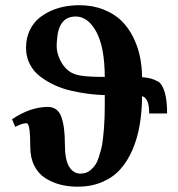

<svg xmlns="http://www.w3.org/2000/svg" viewBox="-20 -701 678 731"><path d="M240.2 -432.1Q257.3 -418 287.1 -413.1Q316.9 -408.2 378.9 -408.2Q378.4 -521.5 346.7 -579.8Q314.9 -638.2 268.1 -638.2Q201.7 -638.2 196.8 -545.9Q195.8 -539.1 195.8 -524.9Q195.8 -500 208.3 -473.9Q220.7 -447.8 240.2 -432.1ZM275.9 9.8Q240.7 9.8 210 2Q179.2 -5.9 152.6 -22.7Q126 -39.6 110.6 -70.1Q95.2 -100.6 95.2 -142.1Q95.2 -184.6 92.8 -202.1Q89.8 -231.9 81.1 -231.9Q64 -231.9 38.1 -217.8L25.9 -247.1Q95.7 -293.9 162.1 -293.9Q199.2 -293.9 213.1 -257.1Q227.1 -220.2 227.1 -150.9Q227.1 -92.3 243.4 -66.2Q259.8 -40 286.1 -40Q293.5 -40 303.2 -42Q315.4 -45.4 325.7 -54.2Q335.9 -63 343.3 -74Q350.6 -85 356.2 -102.5Q361.8 -120.1 365.7 -135.3Q369.6 -150.4 372.1 -173.8Q374.5 -197.3 376 -213.6Q377.4 -230 378.2 -256.3Q378.9 -282.7 378.9 -297.9Q378.9 -313 378.9 -338.9Q349.1 -339.8 318.8 -343.5Q288.6 -347.2 253.4 -355Q218.3 -362.8 188.2 -376.7Q158.2 -390.6 133.1 -409.7Q107.9 -428.7 93.5 -456.8Q79.1 -484.9 79.1 -519Q79.1 -556.2 93.5 -586.2Q107.9 -616.2 133.1 -635.5Q158.2 -654.8 189.9 -666.3Q221.7 -677.7 258.8 -680.2Q265.6 -681.2 280.8 -681.2Q332 -681.2 373.3 -665Q414.6 -648.9 441.7 -622.6Q468.8 -596.2 486.8 -560.1Q504.9 -523.9 512.7 -486.1Q520.5 -448.2 521 -407.2Q558.6 -404.8 582 -390.1V-391.1Q616.2 -366.7 616.2 -269H547.9Q547.9 -299.8 541.3 -315.2Q534.7 -330.6 521 -335Q520.5 -276.4 512 -225.8Q503.4 -175.3 484.6 -131.3Q465.8 -87.4 438 -56.4Q410.2 -25.4 368.7 -7.8Q327.1 9.8 275.9 9.8Z"/></svg>

Font: Common Serif
Style: Bold
Weight: 700
Designer: Philipp H. Poll, Khaled Hosny
Foundry: Stefan Peev, Context Ltd.
Version: Version 1.026